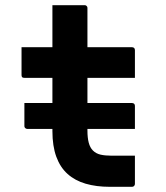

<svg xmlns="http://www.w3.org/2000/svg" viewBox="-20 -720 640 740"><path d="M74 -323H488Q494 -323 497 -320Q500 -317 500 -312Q500 -290 500 -268Q500 -246 500 -223H86Q83 -223 80 -224.5Q77 -226 75.5 -228.5Q74 -231 74 -234Q74 -257 74 -279Q74 -301 74 -323ZM63 -538H489Q494 -538 497 -535Q500 -532 500 -527Q500 -508 500 -491Q500 -474 500 -456.5Q500 -439 500 -420H74Q72 -420 69.5 -420.5Q67 -421 65.5 -422.5Q64 -424 63.5 -426Q63 -428 63 -431Q63 -450 63 -467.5Q63 -485 63 -502Q63 -519 63 -538ZM500 -120Q500 -92 500 -65Q500 -38 500 -11Q500 -7 497 -3.5Q494 0 489 0Q486 0 476.5 0Q467 0 453.5 0Q440 0 427 0Q414 0 403 0Q351 0 310 -12Q269 -24 240.5 -49.5Q212 -75 197 -116Q182 -157 182 -215Q182 -263 182 -311.5Q182 -360 182 -407.5Q182 -455 182 -503Q182 -551 182 -600Q182 -625 182 -650Q182 -675 182 -700Q213 -700 244 -700Q275 -700 306 -700Q310 -700 312 -698.5Q314 -697 315.5 -695Q317 -693 317 -689Q317 -630 317 -571Q317 -512 317 -453Q317 -394 317 -335.5Q317 -277 317 -217Q317 -189 322 -170Q327 -151 338 -140Q350 -128 367.5 -124Q385 -120 409 -120Q421 -120 433 -120Q445 -120 457 -120Q469 -120 481 -120Z"/></svg>

Font: RecMonoLinear Nerd Font Mono
Style: Bold
Weight: 700
Monospace: yes
Version: Version 1.085; ttfautohint (v1.8.4.7-5d5b);Nerd Fonts 3.2.1